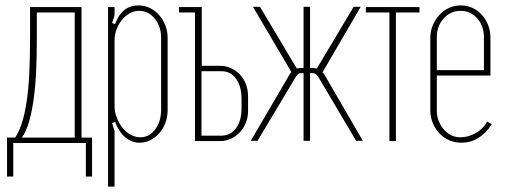

<svg xmlns="http://www.w3.org/2000/svg" viewBox="-20 -521 1876 709"><path d="M6 131V-13H36Q50 -34 60.5 -66Q71 -98 78 -143Q85 -188 88 -247.5Q91 -307 91 -384V-495H281V-13H320V131H297V7H29V131ZM256 -13V-475H116V-373Q116 -314 113.5 -259Q111 -204 104.5 -156.5Q98 -109 87.5 -72.5Q77 -36 61 -13Z M394 -436 405 -432Q430 -501 491 -501Q514 -501 533.5 -491.5Q553 -482 567.5 -465.5Q582 -449 590.5 -427.5Q599 -406 599 -381V-114Q599 -90 591 -68Q583 -46 568.5 -29.5Q554 -13 535.5 -3.5Q517 6 496 6Q466 6 442.5 -14Q419 -34 405 -71L394 -66L403 -37V168H379V-495H403V-465ZM403 -130Q403 -108 411 -87Q419 -66 432 -49.5Q445 -33 462.5 -23.5Q480 -14 498 -14Q531 -14 553 -43Q575 -72 575 -117V-381Q575 -423 551.5 -452Q528 -481 494 -481Q476 -481 459.5 -472Q443 -463 430.5 -448Q418 -433 410.5 -413Q403 -393 403 -371Z M793 -278Q814 -278 832.5 -269.5Q851 -261 865.5 -246Q880 -231 888 -210.5Q896 -190 896 -165V-110Q896 -88 888 -68Q880 -48 866 -33Q852 -18 833 -9Q814 0 793 0H700V-475H641V-495H725V-278ZM872 -155Q872 -203 851.5 -230.5Q831 -258 798 -258H724V-20H797Q830 -20 851 -47Q872 -74 872 -122Z M1159 -231Q1154 -240 1147.5 -246Q1141 -252 1129 -251H1125V-1H1101V-251H1097Q1085 -252 1079 -246Q1073 -240 1068 -230L931 -1H906L1047 -242Q1050 -249 1056 -255L914 -496H940L1076 -268Q1086 -270 1094 -270H1101V-496H1125V-270H1133Q1140 -270 1150 -268L1286 -496H1312L1171 -254Q1176 -250 1180 -242L1320 -1H1295Z M1529 -475H1442V0H1418V-475H1331V-495H1529Z M1569 -381Q1569 -406 1578 -427.5Q1587 -449 1602 -465.5Q1617 -482 1637.5 -491.5Q1658 -501 1681 -501Q1704 -501 1724 -492Q1744 -483 1759 -466.5Q1774 -450 1782.5 -428.5Q1791 -407 1791 -381V-242H1593V-112Q1593 -92 1600 -74.5Q1607 -57 1618.5 -43.5Q1630 -30 1645.5 -22Q1661 -14 1679 -14Q1710 -14 1737.5 -30Q1765 -46 1779 -72L1796 -62Q1751 6 1684 6Q1660 6 1639 -3Q1618 -12 1602.5 -28.5Q1587 -45 1578 -67Q1569 -89 1569 -114ZM1767 -262V-383Q1767 -425 1742.5 -453Q1718 -481 1681 -481Q1644 -481 1618.5 -453Q1593 -425 1593 -383V-262Z"/></svg>

Font: Moniqa Thin Paragraph
Style: Regular
Weight: 100
Designer: Rajesh Rajput
Foundry: Rajesh Rajput
Version: Version 1.000